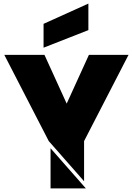

<svg xmlns="http://www.w3.org/2000/svg" viewBox="-20 -1011 741 1071"><path d="M223 -878V-745L473 -843V-991ZM697 -705H476L352 -433L228 -705H4L252 -224L449 0V-224ZM459 40 262 -184V40Z"/></svg>

Font: Poppins STUK1
Style: Regular
Weight: 400
Designer: Jonny Pinhorn (original), Sammy Jo Hughes (modified version)
Foundry: Type Mafia
Version: Version 1.002;hotconv 1.0.109;makeotfexe 2.5.65596